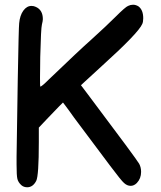

<svg xmlns="http://www.w3.org/2000/svg" viewBox="-20 -842 679 811"><path d="M50 -180Q51 -281 55 -505Q59 -729 61 -744Q64 -777 78.5 -797Q93 -817 113 -817Q123 -817 131 -813Q161 -800 161 -761Q161 -754 157 -738Q153 -723 150 -602Q150 -584 149.5 -554Q149 -524 149 -514Q149 -476 150 -476Q156 -476 187 -507Q314 -629 367 -676Q431 -734 467 -770Q510 -813 521 -817Q531 -822 542 -822Q554 -822 565 -815Q585 -800 585 -765Q585 -750 581 -741Q565 -703 410 -563Q346 -505 337 -496L322 -482L353 -441Q559 -167 568 -150Q576 -135 576 -116Q576 -88 558 -69Q546 -57 532 -57Q517 -57 504 -69Q493 -78 445 -142Q411 -187 293 -345Q284 -358 273 -373Q262 -388 256 -396Q250 -404 246 -409L229 -392Q225 -388 178 -339L144 -303V-242Q144 -100 133 -78Q119 -51 95 -51Q80 -51 70 -60Q57 -72 53.5 -86Q50 -100 50 -147Z"/></svg>

Font: Chanighter Handwriting Cyr
Style: Regular
Weight: 400
Designer: Sin Chanighter
Version: Version 001.001